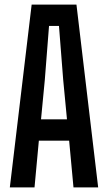

<svg xmlns="http://www.w3.org/2000/svg" viewBox="-20 -820 472 840"><path d="M23 0 118.5 -800H314.5L409.5 0H301.5L282.5 -204.5H150L131 0ZM159.5 -298H273L256.5 -470.5L238 -706.5H194.5L176 -470Z"/></svg>

Font: Big Shoulders Medium
Style: Regular
Weight: 500
Designer: Patric King
Foundry: XO Type Co
Version: Version 2.002